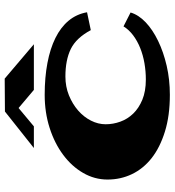

<svg xmlns="http://www.w3.org/2000/svg" viewBox="16 -722 726 797"><g transform="rotate(-90 378.5 -324.0)"><path d="M328.1 -609.4 252 -545.9H162.1L313.5 -666L450.2 -667L592.8 -545.9H403.3ZM651.4 -309.6Q619.1 -370.1 573.2 -392.6Q527.3 -415 459 -415Q417 -415 380.9 -400.4Q344.7 -385.7 317.9 -362.3Q291 -338.9 275.9 -309.1Q260.7 -279.3 260.7 -248Q260.7 -216.8 271.5 -187Q282.2 -157.2 304.7 -133.8Q327.1 -110.4 362.3 -95.7Q397.5 -81.1 446.3 -81.1Q480.5 -81.1 514.2 -86.9Q547.9 -92.8 577.1 -104.5Q606.4 -116.2 629.9 -133.8Q653.3 -151.4 667 -173.8L724.6 -144.5Q714.8 -111.3 684.1 -82Q653.3 -52.7 606.9 -30.3Q560.5 -7.8 503.4 5.4Q446.3 18.6 382.8 18.6Q295.9 18.6 230 -2Q164.1 -22.5 120.1 -57.1Q76.2 -91.8 53.7 -138.7Q31.2 -185.5 31.2 -240.2Q31.2 -293.9 58.6 -341.3Q85.9 -388.7 133.8 -424.3Q181.6 -460 245.6 -480.5Q309.6 -501 382.8 -501Q455.1 -501 514.6 -489.7Q574.2 -478.5 618.7 -456.5Q663.1 -434.6 690.4 -401.9Q717.8 -369.1 725.6 -325.2Z"/></g></svg>

Font: Polsku
Style: Regular
Weight: 400
Designer: Sebastien Sanfilippo
Version: Version 1.1